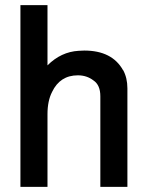

<svg xmlns="http://www.w3.org/2000/svg" viewBox="-20 -732 596 752"><path d="M60 -712H166V-476Q219 -529 288 -533L310 -534Q419 -534 462 -457V-458Q479 -427 479 -386V0H373V-355Q373 -399 346 -417Q320 -437 285 -437Q215 -437 184 -372Q166 -337 166 -285V0H60Z"/></svg>

Font: Ekushey Amar Bangla
Style: Bold
Weight: 700
Designer: Al Mamun Sumon
Foundry: Al Mamun Sumon
Version: Version 1.0